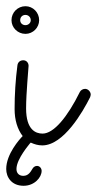

<svg xmlns="http://www.w3.org/2000/svg" viewBox="-28 -448 312 618"><path d="M106 102C106 94 100 86 91 86C85 86 79 90 76 96C71 104 64 118 47 118C34 118 25 110 25 96C25 63 68 15 68 14C69 13 70 12 71 11C82 16 94 20 108 20C177 20 239 -89 262 -135C263 -138 264 -141 264 -144C264 -152 256 -162 246 -162C239 -162 232 -158 229 -152C189 -71 145 -18 109 -18C87 -18 56 -30 56 -99C56 -149 64 -229 64 -236C64 -246 57 -254 47 -254C36 -254 29 -247 28 -237C22 -191 19 -144 19 -97C19 -62 28 -32 45 -10C35 0 -8 48 -8 96C-8 122 9 150 48 150C83 150 106 123 106 102ZM98 -383C98 -408 78 -428 54 -428C29 -428 9 -408 9 -383C9 -359 29 -339 54 -339C78 -339 98 -359 98 -383ZM71 -383C71 -374 63 -367 54 -367C44 -367 37 -374 37 -383C37 -393 44 -400 54 -400C63 -400 71 -393 71 -383Z"/></svg>

Font: Sacramento
Style: Regular
Weight: 400
Designer: Astigmatic (AOETI)
Foundry: Astigmatic (AOETI)
Version: Version 1.000